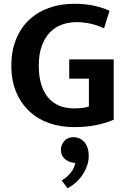

<svg xmlns="http://www.w3.org/2000/svg" viewBox="-20 -661 671 1015"><path d="M371 -641Q430 -641 476 -631Q522 -621 559 -604L530 -511Q495 -528 458 -536Q421 -544 385 -544Q344 -544 307.5 -531Q271 -518 244 -490Q217 -462 201 -418.5Q185 -375 185 -314Q185 -205 233.5 -146.5Q282 -88 372 -88Q424 -88 450 -98V-245H346V-347H581V-28Q542 -11 490 0Q438 11 371 11Q301 11 240.5 -10Q180 -31 135.5 -72.5Q91 -114 65.5 -174.5Q40 -235 40 -314Q40 -393 65.5 -454.5Q91 -516 135 -557Q179 -598 239.5 -619.5Q300 -641 371 -641ZM361 198Q336 193 319 175.5Q302 158 302 131Q302 105 320 84.5Q338 64 370 64Q383 64 397 69.5Q411 75 422.5 86.5Q434 98 441.5 117Q449 136 449 163Q449 191 439.5 217Q430 243 414.5 265.5Q399 288 379 305.5Q359 323 337 334L306 293Q332 278 352.5 253.5Q373 229 378 201Z"/></svg>

Font: Mukta Mahee
Style: Bold
Weight: 700
Designer: Shuchita Grover, Noopur Datye, Girish Dalvi, Yashodeep Gholap
Foundry: Ek Type
Version: Version 2.538;PS 1.000;hotconv 16.6.51;makeotf.lib2.5.65220;